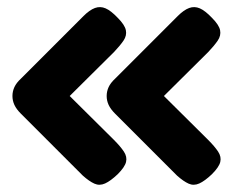

<svg xmlns="http://www.w3.org/2000/svg" viewBox="-20 -508 656 540"><path d="M311 -18Q291 1 275.5 8Q260 15 245.5 8.5Q231 2 213 -14L39 -188Q26 -201 20.5 -213Q15 -225 15 -238Q15 -251 20.5 -263Q26 -275 39 -287L215 -463Q232 -480 247 -485.5Q262 -491 277 -484.5Q292 -478 311 -458Q331 -438 334 -423Q337 -408 327.5 -394Q318 -380 301 -362L176 -238L300 -115Q319 -96 328.5 -81.5Q338 -67 334.5 -52.5Q331 -38 311 -18ZM576 -18Q556 1 540.5 8Q525 15 510.5 8.5Q496 2 478 -14L304 -188Q291 -201 285.5 -213Q280 -225 280 -238Q280 -251 285.5 -263Q291 -275 304 -287L480 -463Q497 -480 512 -485.5Q527 -491 542 -484.5Q557 -478 576 -458Q596 -438 599 -423Q602 -408 592.5 -394Q583 -380 566 -362L441 -238L565 -115Q584 -96 593.5 -81.5Q603 -67 599.5 -52.5Q596 -38 576 -18Z"/></svg>

Font: Fredoka SemiBold
Style: Regular
Weight: 600
Designer: Ben Nathan
Foundry: Milena B. Brandão, Ben Nathan
Version: Version 2.001